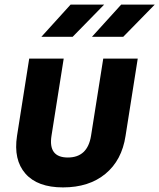

<svg xmlns="http://www.w3.org/2000/svg" viewBox="-20 -805 693 835"><path d="M254 10Q143 10 90.5 -50Q38 -110 54 -214L107 -550H257L204 -215Q189 -120 275 -120Q361 -120 376 -215L429 -550H579L526 -214Q510 -108 438.5 -49Q367 10 254 10ZM380 -645 507 -785H653L516 -645ZM160 -645 287 -785H433L296 -645Z"/></svg>

Font: JetBrains Mono ExtraBold
Style: Italic
Weight: 800
Italic angle: -9°
Monospace: yes
Designer: Philipp Nurullin, Konstantin Bulenkov
Foundry: JetBrains
Version: Version 2.305; ttfautohint (v1.8.4.7-5d5b)